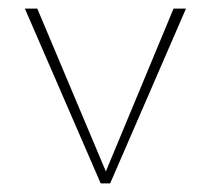

<svg xmlns="http://www.w3.org/2000/svg" viewBox="-20 -428 492 448"><path d="M385 -408H414L237 0H215L38 -408H67L227 -28Z"/></svg>

Font: EauTestInfant Extralight
Style: Regular
Weight: 250
Designer: Christian Thalmann (Catharsis Fonts)
Version: Version 0.001;PS 000.001;hotconv 1.0.88;makeotf.lib2.5.64775